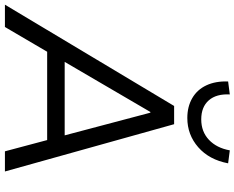

<svg xmlns="http://www.w3.org/2000/svg" viewBox="-122 -868 977 800"><g transform="rotate(90 367.0 -468.5)"><path d="M-13 0 409 -705H485L682 0H598L545 -199L579 -176H152L196 -198L80 0ZM434 -606 216 -233 194 -249H561L536 -232L437 -606ZM459 -760Q412 -760 376.5 -780.5Q341 -801 323 -839.5Q305 -878 307 -930L361 -937Q358 -881 385.5 -849.5Q413 -818 465 -818Q516 -818 550 -850Q584 -882 594 -937L648 -930Q633 -851 581 -805.5Q529 -760 459 -760Z"/></g></svg>

Font: Nunito Sans 10pt
Style: Italic
Weight: 400
Italic angle: -9°
Designer: Vernon Adams
Foundry: Vernon Adams
Version: Version 3.101;gftools[0.9.27]